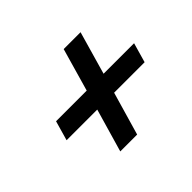

<svg xmlns="http://www.w3.org/2000/svg" viewBox="-112 -747 837 837"><g transform="rotate(-45 307.0 -328.0)"><path d="M269 -283H80L106 -374H295L352 -573H456L399 -374H587L561 -283H373L315 -83H211Z"/></g></svg>

Font: Intel One Mono Medium
Style: Italic
Weight: 500
Italic angle: -16°
Monospace: yes
Designer: Fred Shallcrass
Foundry: Frere-Jones Type LLC
Version: Version 1.400;hotconv 1.1.0;makeotfexe 2.6.0;FJTRelease1.4